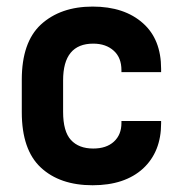

<svg xmlns="http://www.w3.org/2000/svg" viewBox="-20 -546 545 572"><path d="M44.9 -211.9V-308.6Q44.9 -419.9 101.6 -472.7Q160.2 -526.4 255.9 -526.4Q350.6 -526.4 406.2 -476.6Q460 -428.7 460 -340.8V-331.1H341.8V-336.9Q341.8 -374 319.3 -394.5Q295.9 -416 257.8 -416Q168 -416 168 -306.6V-212.9Q168 -154.3 191.4 -128.9Q214.8 -103.5 257.8 -103.5Q296.9 -103.5 319.3 -124Q341.8 -144.5 341.8 -179.7V-185.5H460V-178.7Q460 -93.8 406.2 -43.9Q351.6 5.9 255.9 5.9Q158.2 5.9 101.6 -46.9Q44.9 -99.6 44.9 -211.9Z"/></svg>

Font: Altinn-DIN
Style: DIN-Bold
Weight: 700
Designer: Charles Nix
Foundry: Altinn
Version: Version 2.00